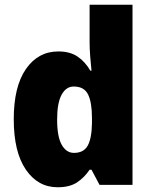

<svg xmlns="http://www.w3.org/2000/svg" viewBox="-20 -846 639 810"><path d="M223 -56Q140 -56 89 -130.5Q38 -205 38 -343Q38 -481 89.5 -555Q141 -629 226 -629Q275 -629 307 -607.5Q339 -586 361 -548H366Q363 -575 360.5 -608Q358 -641 358 -669V-826H539V-66H400L366 -130H358Q336 -97 305 -76.5Q274 -56 223 -56ZM292 -201Q333 -201 350 -231.5Q367 -262 368 -327V-348Q368 -414 351.5 -447.5Q335 -481 291 -481Q259 -481 240 -446.5Q221 -412 221 -342Q221 -269 240.5 -235Q260 -201 292 -201Z"/></svg>

Font: Noto Sans Malayalam UI SemiCondensed Black
Style: Regular
Weight: 900
Width: 4
Designer: Jelle Bosma - Monotype Design Team
Foundry: Monotype Imaging Inc.
Version: Version 2.104; ttfautohint (v1.8.4.7-5d5b)